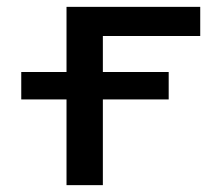

<svg xmlns="http://www.w3.org/2000/svg" viewBox="-20 -540 646 560"><path d="M42 -250V-330H174V-520H564V-435H280V-330H472V-250H280V0H174V-250Z"/></svg>

Font: M PLUS 1p Medium
Style: Regular
Weight: 500
Version: Version 1.062